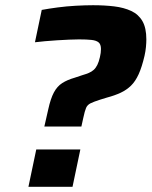

<svg xmlns="http://www.w3.org/2000/svg" viewBox="-20 -716 581 736"><path d="M150 -231 165 -297Q174 -338 186.5 -361.5Q199 -385 218.5 -397.5Q238 -410 266 -418L296 -428Q310 -432 320.5 -436.5Q331 -441 339 -448Q347 -455 353 -467Q359 -479 363 -497Q365 -506 366 -513Q367 -520 367 -528Q367 -546 358 -553.5Q349 -561 330.5 -563Q312 -565 283 -565Q267 -565 244.5 -564Q222 -563 198 -561.5Q174 -560 152 -558Q130 -556 114 -554L140 -678Q167 -683 201 -687.5Q235 -692 271 -694Q307 -696 337 -696Q381 -696 418 -691.5Q455 -687 483 -674Q511 -661 526 -635Q541 -609 541 -565Q541 -552 539.5 -536Q538 -520 534 -502Q524 -459 511.5 -431.5Q499 -404 482 -387.5Q465 -371 442.5 -360.5Q420 -350 390 -342L364 -334Q339 -326 327 -320Q315 -314 310 -302.5Q305 -291 299 -263L292 -231ZM89 0 119 -143H288L258 0Z"/></svg>

Font: Saira Thin
Style: Bold Italic
Weight: 700
Italic angle: -12°
Version: Version 1.101